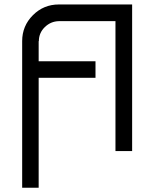

<svg xmlns="http://www.w3.org/2000/svg" viewBox="-20 -687 712 873"><path d="M155.8 -333.3V166.7H80.8V-500Q80.8 -569.2 129.6 -617.9Q178.3 -666.7 247.5 -666.7H580.8V0H505V-590.8H247.5Q210.8 -590 183.8 -563.8Q156.7 -537.5 156.7 -500H155.8V-408.3H414.2V-333.3Z"/></svg>

Font: 0xA000-Squarish
Style: Squareish
Weight: 400
Version: Version 0.1